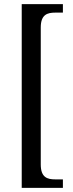

<svg xmlns="http://www.w3.org/2000/svg" viewBox="-20 -780 355 928"><path d="M85 128H284V87H247C209 87 177 78 177 15V-647C177 -710 209 -719 247 -719H284V-760H85Z"/></svg>

Font: Noto Serif Lao Condensed
Style: Regular
Weight: 400
Width: 3
Designer: Monotype Design Team
Foundry: Monotype Imaging Inc.
Version: Version 2.003